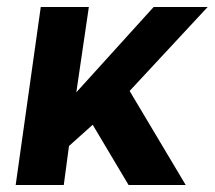

<svg xmlns="http://www.w3.org/2000/svg" viewBox="-20 -531 616 551"><path d="M25 0 97 -511H235L199 -266L421 -511H576L352 -270L513 0H349L246 -173L178 -112L163 0Z"/></svg>

Font: Chivo SemiBold
Style: Italic
Weight: 600
Italic angle: -8.05°
Designer: Hector Gatti
Foundry: Omnibus-Type
Version: Version 2.002